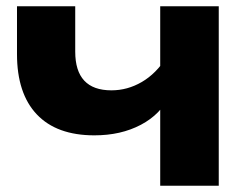

<svg xmlns="http://www.w3.org/2000/svg" viewBox="-20 -590 774 610"><path d="M280 -160Q160 -160 97 -226.5Q34 -293 34 -418V-570H219V-426Q219 -303 334 -303Q385 -303 430.5 -329.5Q476 -356 509 -408L519 -287Q491 -227 427.5 -193.5Q364 -160 280 -160ZM489 0V-570H675V0Z"/></svg>

Font: Unbounded SemiBold
Style: Regular
Weight: 600
Designer: Luke Prowse, Jean-Baptiste Morizot, Fátima Lázaro, Florian Runge
Foundry: NaN
Version: Version 1.700